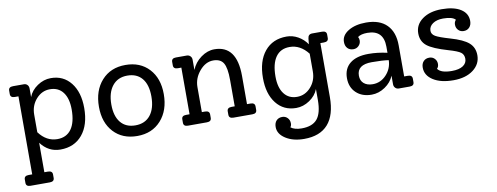

<svg xmlns="http://www.w3.org/2000/svg" viewBox="-62 -828 3588 1386"><g transform="rotate(-10 1732.0 -135.0)"><path d="M348 -510Q440 -510 494.5 -441Q549 -372 549 -256Q549 -132 490 -61Q431 10 329 10Q241 10 185 -65V151H211Q244 151 244 178V203Q244 230 211 230H70Q37 230 37 203V178Q37 151 70 151H96V-421H70Q37 -421 37 -448V-473Q37 -500 70 -500H150Q165 -500 175 -489.5Q185 -479 185 -463V-400Q203 -447 249.5 -478.5Q296 -510 348 -510ZM320 -68Q387 -68 422.5 -117.5Q458 -167 458 -261Q458 -342 424 -387Q390 -432 328 -432Q269 -432 227 -385Q185 -338 185 -271V-142Q240 -68 320 -68Z M892 10Q784 10 719.5 -59.5Q655 -129 655 -245Q655 -364 720.5 -437Q786 -510 895 -510Q1003 -510 1067.5 -440.5Q1132 -371 1132 -255Q1132 -136 1066.5 -63Q1001 10 892 10ZM892 -68Q963 -68 1002 -117Q1041 -166 1041 -254Q1041 -340 1003 -386Q965 -432 895 -432Q825 -432 785.5 -382.5Q746 -333 746 -246Q746 -161 784 -114.5Q822 -68 892 -68Z M1737 -79Q1769 -79 1769 -52V-27Q1769 0 1737 0H1598Q1565 0 1565 -27V-52Q1565 -79 1598 -79H1621V-272Q1621 -361 1599.5 -396.5Q1578 -432 1525 -432Q1469 -432 1424.5 -379.5Q1380 -327 1380 -262V-79H1403Q1436 -79 1436 -52V-27Q1436 0 1403 0H1264Q1232 0 1232 -27V-52Q1232 -79 1264 -79H1290V-421H1264Q1232 -421 1232 -448V-473Q1232 -500 1264 -500H1343Q1359 -500 1369.5 -489.5Q1380 -479 1380 -463V-388Q1401 -441 1448.5 -475.5Q1496 -510 1547 -510Q1711 -510 1711 -286V-79Z M2335 -500Q2368 -500 2368 -473V-448Q2368 -421 2335 -421H2309V-25Q2309 106 2250 173Q2191 240 2075 240Q1994 240 1940 205.5Q1886 171 1886 120Q1886 90 1902 73Q1918 56 1945 56Q1968 56 1983.5 72Q1999 88 1999 112Q1999 130 1990 140Q2018 162 2070 162Q2149 162 2184.5 119Q2220 76 2220 -20V-100Q2202 -53 2155.5 -21.5Q2109 10 2057 10Q1965 10 1911 -59Q1857 -128 1857 -244Q1857 -368 1915.5 -439Q1974 -510 2076 -510Q2120 -510 2159.5 -488Q2199 -466 2226 -427L2230 -468Q2233 -500 2263 -500ZM2077 -68Q2136 -68 2178 -115Q2220 -162 2220 -229V-359Q2163 -432 2085 -432Q2018 -432 1983 -382.5Q1948 -333 1948 -239Q1948 -158 1982 -113Q2016 -68 2077 -68Z M2890 -79Q2922 -79 2922 -52V-27Q2922 0 2890 0H2810Q2795 0 2784.5 -10.5Q2774 -21 2774 -37V-100Q2755 -53 2708.5 -21.5Q2662 10 2610 10Q2540 10 2497 -30.5Q2454 -71 2454 -138Q2454 -208 2501.5 -246Q2549 -284 2637 -284Q2704 -284 2774 -268V-313Q2774 -435 2655 -435Q2608 -435 2585 -417Q2592 -405 2592 -391Q2592 -368 2576 -352Q2560 -336 2537 -336Q2510 -336 2494 -353Q2478 -370 2478 -399Q2478 -448 2529 -479Q2580 -510 2659 -510Q2758 -510 2810.5 -457Q2863 -404 2863 -307V-79ZM2631 -63Q2689 -63 2730.5 -107.5Q2772 -152 2774 -214Q2729 -221 2650 -221Q2542 -221 2542 -141Q2542 -104 2566 -83.5Q2590 -63 2631 -63Z M3238 -291Q3332 -264 3371 -229.5Q3410 -195 3410 -138Q3410 -73 3355 -31.5Q3300 10 3210 10Q3117 10 3061.5 -25.5Q3006 -61 3006 -118Q3006 -147 3022 -164Q3038 -181 3065 -181Q3088 -181 3103.5 -165Q3119 -149 3119 -126Q3119 -105 3106 -92Q3130 -58 3209 -58Q3263 -58 3291.5 -77Q3320 -96 3320 -128Q3320 -159 3298.5 -175Q3277 -191 3211 -210Q3100 -242 3058.5 -275.5Q3017 -309 3017 -367Q3017 -431 3071.5 -470.5Q3126 -510 3213 -510Q3302 -510 3352 -478.5Q3402 -447 3402 -391Q3402 -362 3386 -344.5Q3370 -327 3344 -327Q3320 -327 3304.5 -343Q3289 -359 3289 -383Q3289 -404 3302 -417Q3280 -442 3212 -442Q3165 -442 3136 -422Q3107 -402 3107 -370Q3107 -345 3133 -329.5Q3159 -314 3238 -291Z"/></g></svg>

Font: Solway
Style: Regular
Weight: 400
Designer: Mariya V. Pigoulevskaya
Foundry: The Northern Block Ltd.
Version: Version 1.000;hotconv 1.0.109;makeotfexe 2.5.65596